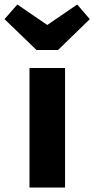

<svg xmlns="http://www.w3.org/2000/svg" viewBox="-69 -833 419 853"><path d="M141 -722 8 -813 -49 -748 93 -611H189L330 -748L274 -813ZM62 -531V0H220V-531Z"/></svg>

Font: Fira Sans
Style: Bold
Weight: 700
Designer: Carrois Corporate & Edenspiekermann AG
Foundry: Carrois Corporate GbR & Edenspiekermann AG
Version: Version 4.203